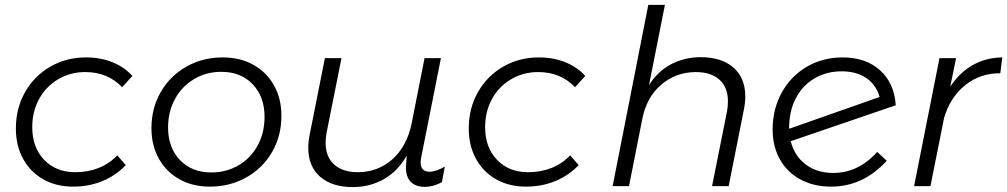

<svg xmlns="http://www.w3.org/2000/svg" viewBox="-20 -762 4123 786"><path d="M45 -236Q45 -319 83 -385.5Q121 -452 186.5 -489.5Q252 -527 332 -527Q392 -527 441 -507Q490 -487 522 -451L480 -405Q421 -467 329 -467Q269 -467 219 -438Q169 -409 140.5 -357.5Q112 -306 112 -241Q112 -159 160.5 -108Q209 -57 288 -57Q340 -57 384 -74.5Q428 -92 460 -126L495 -86Q455 -44 400 -21Q345 2 279 2Q210 2 157 -28Q104 -58 74.5 -112Q45 -166 45 -236Z M1132 -288Q1132 -205 1093.5 -139Q1055 -73 988 -35.5Q921 2 839 2Q768 2 714 -28.5Q660 -59 630 -113Q600 -167 600 -237Q600 -320 638.5 -386Q677 -452 743.5 -489.5Q810 -527 892 -527Q963 -527 1017.5 -496.5Q1072 -466 1102 -412Q1132 -358 1132 -288ZM668 -240Q668 -158 716.5 -107Q765 -56 845 -56Q906 -56 956 -85Q1006 -114 1034.5 -166Q1063 -218 1063 -284Q1063 -366 1014.5 -417Q966 -468 886 -468Q825 -468 775 -438.5Q725 -409 696.5 -357Q668 -305 668 -240Z M1705 -121Q1702 -108 1702 -97Q1702 -59 1739 -59Q1764 -59 1801 -80L1789 -16Q1752 3 1720 3Q1681 3 1661 -18Q1641 -39 1642 -80L1645 -125Q1609 -62 1553 -29.5Q1497 3 1426 4Q1339 4 1290.5 -38.5Q1242 -81 1242 -157Q1242 -184 1248 -212L1310 -524H1378L1317 -219Q1313 -199 1313 -177Q1313 -120 1348 -88.5Q1383 -57 1446 -57Q1529 -58 1587.5 -111Q1646 -164 1665 -256L1718 -524H1785Z M1899 -236Q1899 -319 1937 -385.5Q1975 -452 2040.5 -489.5Q2106 -527 2186 -527Q2246 -527 2295 -507Q2344 -487 2376 -451L2334 -405Q2275 -467 2183 -467Q2123 -467 2073 -438Q2023 -409 1994.5 -357.5Q1966 -306 1966 -241Q1966 -159 2014.5 -108Q2063 -57 2142 -57Q2194 -57 2238 -74.5Q2282 -92 2314 -126L2349 -86Q2309 -44 2254 -21Q2199 2 2133 2Q2064 2 2011 -28Q1958 -58 1928.5 -112Q1899 -166 1899 -236Z M3031 -367Q3031 -341 3025 -312L2963 0H2895L2956 -305Q2960 -325 2960 -347Q2960 -404 2925.5 -435.5Q2891 -467 2827 -467Q2746 -466 2687 -415.5Q2628 -365 2610 -278L2555 0H2488L2634 -742H2702L2637 -414Q2672 -469 2725.5 -498Q2779 -527 2847 -528Q2934 -528 2982.5 -485.5Q3031 -443 3031 -367Z M3571 -140 3610 -104Q3514 2 3382 2Q3311 2 3256.5 -27.5Q3202 -57 3172.5 -110Q3143 -163 3143 -232Q3143 -315 3180 -382.5Q3217 -450 3282.5 -488.5Q3348 -527 3430 -527Q3524 -527 3582.5 -474.5Q3641 -422 3647 -331L3217 -184Q3232 -124 3278 -89Q3324 -54 3391 -54Q3494 -54 3571 -140ZM3211 -235 3581 -365Q3566 -416 3525.5 -443Q3485 -470 3426 -470Q3366 -470 3318.5 -443.5Q3271 -417 3242.5 -368Q3214 -319 3211 -254Q3211 -251 3210.5 -246.5Q3210 -242 3211 -235Z M4083 -527 4075 -462Q3993 -463 3931.5 -413.5Q3870 -364 3845 -280L3789 0H3722L3826 -524H3894L3870 -407Q3908 -465 3962 -495.5Q4016 -526 4083 -527Z"/></svg>

Font: TypoPRO Montserrat Alternates
Style: Italic
Weight: 300
Italic angle: -11.3°
Designer: Julieta Ulanovsky
Foundry: Julieta Ulanovsky
Version: Version 6.001